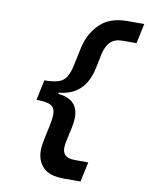

<svg xmlns="http://www.w3.org/2000/svg" viewBox="-95 -825 790 1018"><g transform="rotate(10 300.0 -315.5)"><path d="M320 125Q243 125 208.5 90Q174 55 174 -2Q174 -27 182 -64.5Q190 -102 198 -139Q206 -176 206 -200Q206 -235 183.5 -248Q161 -261 105 -261L128 -370Q175 -370 203 -379Q231 -388 245.5 -411.5Q260 -435 269 -477L289 -572Q307 -653 360 -704.5Q413 -756 507 -756H598L575 -649H501Q458 -649 435 -626Q412 -603 403 -562L386 -480Q354 -331 215 -319L213 -312Q322 -303 322 -203Q322 -180 315 -147.5Q308 -115 301 -84Q294 -53 294 -36Q294 18 360 18H433L410 125Z"/></g></svg>

Font: Geist Mono SemiBold
Style: Italic
Weight: 600
Italic angle: -12°
Monospace: yes
Designer: Basement.studio, Andrés Briganti, Mateo Zaragoza
Foundry: Basement.studio, Vercel, Andrés Briganti, Guido Ferreyra, Mateo Zaragoza
Version: Version 1.500; ttfautohint (v1.8.4.7-5d5b)